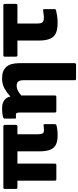

<svg xmlns="http://www.w3.org/2000/svg" viewBox="514 -1062 734 1801"><g transform="rotate(-90 880.5 -162.0)"><path d="M510 12Q460 12 427 -2.5Q394 -17 377.5 -54Q361 -91 361 -157V-365H246V-14Q246 0 232 0H100Q86 0 86 -14V-365H22Q8 -365 8 -379V-484Q8 -497 22 -497H595Q609 -497 609 -484V-379Q609 -365 595 -365H521V-175Q521 -144 528.5 -130Q536 -116 560 -116Q571 -116 581.5 -117.5Q592 -119 604 -120Q616 -121 616 -109V-15Q616 -3 605 1Q589 6 563 9Q537 12 510 12Z M739 0Q725 0 725 -14V-340Q725 -365 720 -372.5Q715 -380 702 -380Q695 -380 690 -379Q685 -378 680 -378Q668 -377 668 -390V-484Q668 -496 685 -501Q722 -509 762 -509Q859 -509 875 -431Q908 -462 949 -485.5Q990 -509 1046 -509Q1117 -509 1152.5 -470Q1188 -431 1188 -346V171Q1188 185 1174 185H1042Q1028 185 1028 171V-309Q1028 -341 1016 -356.5Q1004 -372 976 -372Q952 -372 929 -360Q906 -348 885 -329V-14Q885 0 871 0Z M1563 12Q1509 12 1472.5 -3Q1436 -18 1418 -57Q1400 -96 1400 -167V-365H1263Q1249 -365 1249 -379V-484Q1249 -497 1263 -497H1730Q1744 -497 1744 -484V-379Q1744 -365 1730 -365H1560V-179Q1560 -147 1570 -132Q1580 -117 1612 -117Q1634 -117 1652 -120Q1670 -123 1682 -124Q1695 -126 1695 -113V-18Q1695 -5 1684 -3Q1665 2 1634 7Q1603 12 1563 12Z"/></g></svg>

Font: Sofia Sans Black
Style: Regular
Weight: 900
Designer: Botio Nikoltchev, Ani Petrova
Foundry: lettersoup
Version: Version 4.100; ttfautohint (v1.8.3)